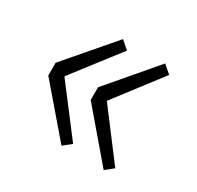

<svg xmlns="http://www.w3.org/2000/svg" viewBox="-98 -593 644 627"><g transform="rotate(30 224.5 -279.0)"><path d="M200 -78 230 -102 95 -279 230 -454 200 -480 48 -303V-255ZM359 -78 389 -102 255 -279 389 -454 359 -480 208 -303V-255Z"/></g></svg>

Font: Noto Sans SC Light
Style: Regular
Weight: 300
Designer: Ryoko NISHIZUKA 西塚涼子 (kana, bopomofo & ideographs); Paul D. Hunt (Latin, Greek & Cyrillic); Sandoll Communications 산돌커뮤니
Foundry: Adobe
Version: Version 2.004;hotconv 1.0.118;makeotfexe 2.5.65603